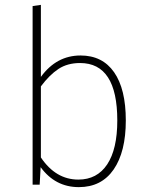

<svg xmlns="http://www.w3.org/2000/svg" viewBox="-20 -759 612 789"><path d="M302 -21Q379 -21 420.5 -83.5Q462 -146 462 -264Q462 -500 309 -500Q257 -500 220 -475.5Q183 -451 148 -404V-112Q209 -21 302 -21ZM311 -531Q401 -531 449 -462Q497 -393 497 -264Q497 -135 447 -62.5Q397 10 304 10Q207 10 147 -72L143 0H114V-734L148 -739V-443Q212 -531 311 -531Z"/></svg>

Font: FiraSans
Style: Regular
Weight: 200
Designer: Carrois Corporate & Edenspiekermann AG
Foundry: Carrois Corporate GbR & Edenspiekermann AG
Version: Version 3.106;PS 003.106;hotconv 1.0.70;makeotf.lib2.5.58329